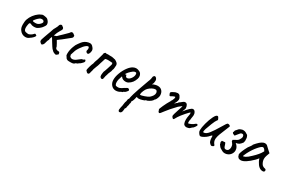

<svg xmlns="http://www.w3.org/2000/svg" viewBox="69 -1374 3727 2550"><g transform="rotate(30 1933.0 -99.5)"><path d="M216 -13Q191 -13 168.5 -25Q146 -37 131 -58Q118 -74 112 -94Q106 -114 106 -143Q106 -153 108 -183Q111 -220 132.5 -260Q154 -300 186 -331.5Q218 -363 249 -375Q265 -385 278 -385Q285 -385 292 -384Q299 -383 307 -382Q329 -379 340.5 -373.5Q352 -368 360 -357Q385 -332 385 -299Q381 -275 354 -244Q327 -213 289 -194Q271 -188 248 -188Q217 -188 198 -201Q189 -204 184 -204Q175 -204 170.5 -192Q166 -180 162 -148Q161 -141 161 -128Q161 -77 195 -72Q218 -67 228 -67Q240 -67 255 -75L274 -86Q280 -89 285 -94Q290 -99 294 -103Q296 -105 300 -109.5Q304 -114 307.5 -115.5Q311 -117 314 -117Q318 -117 323 -112.5Q328 -108 331 -106Q340 -106 335 -93.5Q330 -81 313.5 -64.5Q297 -48 276 -35Q251 -13 216 -13ZM327 -302Q327 -314 318 -322Q309 -330 293 -330Q281 -330 275 -328Q261 -324 242 -306.5Q223 -289 209 -271Q195 -253 198 -250Q203 -241 237 -241Q260 -241 275 -247Q292 -254 309.5 -272Q327 -290 327 -302Z M611 -57Q599 -71 564 -128Q529 -185 525 -192Q522 -184 517.5 -174.5Q513 -165 511 -157.5Q509 -150 509 -138Q499 -124 493.5 -102.5Q488 -81 485 -72Q479 -50 459 -36Q441 -37 424 -58Q419 -67 419 -78Q419 -89 424 -102Q426 -111 438 -144Q450 -177 457 -197Q462 -210 473.5 -241.5Q485 -273 486 -279Q489 -292 504 -316Q524 -351 529 -374Q531 -381 539.5 -387.5Q548 -394 557 -394Q568 -394 575 -383Q577 -382 581 -380.5Q585 -379 587 -376Q597 -366 597 -353Q597 -346 592 -336Q585 -323 577 -311Q564 -289 555.5 -271Q547 -253 536 -220Q562 -226 570 -230.5Q578 -235 597 -256Q615 -274 631 -288Q692 -347 696 -352Q704 -364 710 -370.5Q716 -377 726 -380Q740 -378 745.5 -375Q751 -372 770 -357Q774 -353 774 -343Q774 -324 763 -316Q760 -314 724 -285Q651 -224 600 -189Q622 -154 643 -111Q645 -87 660 -78Q675 -69 702 -69Q710 -65 712.5 -59Q715 -53 715.5 -46Q716 -39 717 -35Q708 -29 699 -20.5Q690 -12 684 -12Q677 -12 662 -18Q648 -23 636 -32.5Q624 -42 611 -57Z M835 -42Q825 -62 815 -72Q811 -83 811 -105Q811 -130 817 -159.5Q823 -189 833 -215Q837 -223 839.5 -230Q842 -237 843 -239Q843 -246 868.5 -282.5Q894 -319 909 -333Q916 -341 930.5 -350Q945 -359 956 -363Q984 -373 1005 -373Q1034 -373 1054 -346Q1076 -324 1076 -297Q1076 -287 1073 -275Q1063 -235 1044 -235Q1031 -235 1019 -250Q1015 -260 1015 -263Q1015 -266 1019 -280Q1021 -290 1021 -294Q1021 -306 1017 -315Q1013 -324 1006 -324Q983 -324 946 -284Q933 -270 912.5 -240Q892 -210 882 -186Q872 -156 866 -137Q860 -118 858 -113Q858 -111 860.5 -106Q863 -101 863 -98Q863 -91 866 -87Q869 -83 877 -79Q888 -71 903 -71Q919 -71 940 -81Q953 -87 977 -107L1001 -125Q1008 -130 1013.5 -133.5Q1019 -137 1022 -138.5Q1025 -140 1025 -138Q1025 -134 1028 -134Q1031 -134 1035 -138Q1044 -150 1058 -150Q1066 -150 1066 -147L1065 -142Q1065 -137 1070 -132Q1070 -128 1067.5 -121.5Q1065 -115 1061 -111Q1055 -102 1040.5 -89.5Q1026 -77 1021 -73H1020Q1015 -73 1006 -64Q991 -50 980 -50Q976 -48 971 -45.5Q966 -43 966 -40Q956 -30 942 -26.5Q928 -23 899 -23Q868 -23 858 -26.5Q848 -30 835 -42Z M1141 -39Q1142 -59 1154 -100.5Q1166 -142 1176 -160Q1177 -173 1182.5 -189Q1188 -205 1193 -219Q1195 -224 1199 -235.5Q1203 -247 1205 -256L1215 -292Q1219 -304 1225 -328Q1226 -332 1226 -337.5Q1226 -343 1228 -346Q1234 -356 1247 -365Q1264 -360 1268 -360Q1273 -360 1282 -363Q1283 -363 1312 -361.5Q1341 -360 1348 -361Q1354 -361 1374 -356Q1377 -355 1384.5 -353Q1392 -351 1398 -351Q1423 -339 1437.5 -324.5Q1452 -310 1452 -287Q1452 -281 1451 -277Q1450 -268 1449 -248.5Q1448 -229 1440 -215Q1439 -196 1424 -166Q1422 -162 1416 -147.5Q1410 -133 1408 -119Q1407 -114 1403.5 -105.5Q1400 -97 1399 -92Q1399 -90 1398 -81Q1397 -72 1393 -64Q1395 -57 1389 -47.5Q1383 -38 1374 -38Q1370 -38 1365 -41L1355 -47Q1343 -56 1343 -81Q1343 -95 1346 -112Q1349 -129 1350 -135Q1354 -139 1375 -204Q1396 -269 1396 -277Q1395 -285 1391 -294Q1382 -294 1366 -296Q1340 -298 1327 -298Q1305 -298 1289 -294Q1282 -292 1280 -285Q1274 -261 1265 -237Q1262 -229 1257.5 -214.5Q1253 -200 1250 -189Q1247 -174 1232 -139Q1212 -91 1210 -64Q1205 -56 1203 -40Q1200 -27 1197 -20Q1194 -13 1187 -11Q1185 -11 1180.5 -10Q1176 -9 1175 -8Q1168 -10 1162 -15.5Q1156 -21 1151.5 -27Q1147 -33 1141 -39Z M1515 -109Q1515 -157 1536.5 -214.5Q1558 -272 1592 -318Q1626 -364 1661 -380Q1681 -391 1706 -391Q1725 -391 1749 -380Q1766 -373 1775 -363Q1784 -353 1791 -332Q1794 -314 1794 -307Q1794 -301 1789 -281Q1777 -244 1757.5 -218.5Q1738 -193 1707 -175Q1691 -165 1667 -165Q1646 -165 1627.5 -172.5Q1609 -180 1599 -195L1592 -203L1589 -195Q1568 -141 1568 -103Q1568 -77 1578 -61Q1585 -50 1612 -50Q1632 -50 1641 -54Q1656 -59 1667.5 -66.5Q1679 -74 1690 -82L1694 -84H1693Q1705 -90 1713 -95Q1721 -100 1724 -102Q1726 -102 1728 -103Q1730 -104 1732 -107Q1741 -111 1753 -104Q1765 -97 1765 -86Q1763 -78 1747 -60Q1731 -42 1723 -41Q1722 -41 1716 -38Q1710 -35 1708 -33H1709Q1700 -21 1691 -21H1683Q1679 -13 1656.5 -5Q1634 3 1614 3Q1571 3 1543 -29Q1515 -61 1515 -109ZM1714 -251Q1738 -283 1738 -315Q1738 -332 1731 -339Q1725 -342 1720 -342Q1715 -342 1703 -339Q1690 -336 1663 -311.5Q1636 -287 1623 -268L1610 -247Q1618 -250 1625.5 -250.5Q1633 -251 1634 -249Q1634 -235 1641 -226Q1648 -217 1659 -217Q1689 -217 1714 -251Z M1796 225Q1788 225 1783 216Q1778 209 1778 199Q1778 192 1783 165Q1794 123 1794 107Q1794 102 1796 92.5Q1798 83 1799 75Q1803 68 1806.5 53.5Q1810 39 1810 28Q1810 23 1813.5 16.5Q1817 10 1822 6Q1822 0 1825 -12.5Q1828 -25 1829 -30Q1834 -57 1868 -158Q1902 -259 1926 -321Q1937 -346 1942 -367Q1947 -388 1947 -400Q1947 -404 1949.5 -407.5Q1952 -411 1958 -417Q1965 -424 1971 -424Q1976 -424 1982 -420Q1988 -416 1994 -411Q2000 -402 2003.5 -394Q2007 -386 2007 -377Q2007 -374 2005 -358Q2005 -337 1996 -323.5Q1987 -310 1989 -311Q2034 -332 2069 -332Q2111 -332 2134.5 -305Q2158 -278 2158 -235Q2158 -217 2147.5 -191.5Q2137 -166 2127 -157Q2121 -157 2111 -136Q2098 -120 2068 -102.5Q2038 -85 2026 -89Q2025 -89 2023 -88Q2021 -87 2021 -83Q2021 -79 1987 -68Q1953 -57 1931 -57Q1919 -57 1913 -58.5Q1907 -60 1901 -65Q1894 -58 1894 -52Q1894 -41 1884 -12Q1874 17 1868 17Q1867 18 1865.5 21Q1864 24 1868 28Q1868 31 1867 42Q1866 53 1862 59Q1862 68 1859 83.5Q1856 99 1852 107Q1852 119 1848.5 130.5Q1845 142 1841 142Q1835 144 1835 171Q1834 196 1825 210Q1816 224 1804 224ZM2049 -156Q2070 -174 2083 -194.5Q2096 -215 2096 -236Q2096 -252 2087 -265Q2080 -276 2063 -276Q2043 -276 2015.5 -262Q1988 -248 1965 -225Q1947 -207 1933 -173.5Q1919 -140 1919 -121Q1919 -110 1925 -110Q1940 -110 1985.5 -125.5Q2031 -141 2049 -156Z M2241 -57Q2241 -65 2236 -65Q2230 -71 2259 -133.5Q2288 -196 2309 -229Q2313 -232 2315 -237.5Q2317 -243 2315 -243Q2317 -246 2321 -253Q2325 -260 2329 -265Q2346 -298 2343 -318Q2339 -322 2334.5 -321Q2330 -320 2329 -319Q2327 -318 2318.5 -315.5Q2310 -313 2304 -309Q2281 -294 2275 -294Q2269 -294 2264.5 -300Q2260 -306 2255 -320Q2252 -329 2252 -333Q2252 -340 2260 -347Q2266 -353 2274.5 -356.5Q2283 -360 2286 -362Q2307 -374 2316 -376Q2334 -381 2345 -381Q2375 -381 2387 -353Q2401 -336 2401 -314Q2401 -295 2387 -265L2377 -250Q2374 -244 2374 -242Q2374 -240 2375 -240Q2379 -240 2384 -247Q2389 -252 2397 -259.5Q2405 -267 2408 -267Q2409 -267 2411 -268.5Q2413 -270 2413 -276L2423 -285Q2427 -285 2447 -302L2466 -317Q2477 -325 2486 -325Q2489 -326 2495 -326Q2514 -326 2526 -305.5Q2538 -285 2538 -253L2517 -199L2553 -243Q2562 -254 2577 -267Q2579 -273 2582.5 -274.5Q2586 -276 2587 -276Q2588 -276 2589.5 -277Q2591 -278 2591 -280Q2595 -283 2601.5 -287.5Q2608 -292 2610 -295Q2619 -299 2630 -299Q2651 -299 2665 -272Q2671 -261 2672.5 -252.5Q2674 -244 2674 -224Q2670 -202 2667 -178Q2667 -174 2665 -158Q2660 -147 2660 -124Q2660 -110 2661.5 -106Q2663 -102 2669 -102Q2684 -105 2708.5 -116.5Q2733 -128 2744 -139Q2759 -154 2771 -154Q2782 -154 2785 -142Q2788 -136 2769.5 -110Q2751 -84 2744 -84Q2742 -84 2736.5 -78Q2731 -72 2728 -70Q2711 -51 2700 -51Q2696 -51 2689.5 -48.5Q2683 -46 2678 -46Q2676 -45 2668 -45Q2653 -45 2639 -53Q2625 -61 2621 -77Q2613 -97 2613 -133Q2613 -142 2615 -162L2620 -193Q2622 -212 2624 -216V-225Q2624 -242 2621 -242Q2613 -242 2568 -190.5Q2523 -139 2499 -102Q2492 -93 2483.5 -75.5Q2475 -58 2473 -57Q2469 -53 2464 -53Q2458 -53 2451 -59Q2444 -65 2439 -74Q2435 -84 2435 -89Q2435 -96 2441 -116.5Q2447 -137 2458 -171Q2469 -204 2476.5 -228Q2484 -252 2486 -260Q2486 -267 2436 -224Q2426 -212 2413 -199Q2390 -175 2361.5 -143Q2333 -111 2312 -82Q2290 -52 2279.5 -40Q2269 -28 2262 -28Q2257 -28 2249 -37Q2241 -47 2241 -57Z M3046 -23Q3038 -34 3033.5 -54Q3029 -74 3029 -91Q3029 -108 3028 -115Q3027 -122 3023 -122Q3018 -122 3002 -104L2985 -86Q2970 -71 2939.5 -52.5Q2909 -34 2891 -34Q2878 -34 2865 -51.5Q2852 -69 2847 -84Q2845 -89 2845 -104Q2845 -143 2863 -211Q2881 -279 2906.5 -331Q2932 -383 2954 -383Q2963 -383 2969 -374Q2975 -365 2982 -350Q2985 -343 2985 -339Q2985 -336 2983 -333Q2981 -330 2977 -326Q2962 -308 2938 -248Q2914 -188 2902 -151Q2893 -118 2894 -107V-106Q2894 -99 2903 -99Q2940 -99 2978.5 -148.5Q3017 -198 3066 -281Q3091 -324 3104 -342.5Q3117 -361 3124 -362Q3136 -364 3150 -357.5Q3164 -351 3163 -339Q3154 -312 3130 -258Q3111 -213 3099 -181Q3087 -149 3082 -116Q3081 -111 3081 -100Q3081 -59 3110 -28Q3114 -24 3114 -20Q3114 -12 3105 -6Q3096 0 3087 1Q3078 6 3066.5 -3Q3055 -12 3046 -23Z M3390 -104Q3390 -70 3368 -41.5Q3346 -13 3308 -3Q3299 0 3286 0Q3259 0 3244 -9Q3218 -22 3204.5 -31.5Q3191 -41 3180 -59Q3178 -63 3171 -70Q3169 -77 3167.5 -86.5Q3166 -96 3162 -102Q3166 -118 3169 -126Q3175 -125 3183.5 -126.5Q3192 -128 3195 -128Q3209 -130 3216 -130Q3222 -125 3226.5 -112Q3231 -99 3232 -97Q3238 -75 3245 -63.5Q3252 -52 3266 -51Q3293 -50 3306 -67Q3319 -84 3319 -110Q3319 -130 3313 -148Q3308 -155 3301.5 -166Q3295 -177 3288 -182L3284 -206L3310 -221Q3329 -231 3340.5 -238Q3352 -245 3361 -256Q3369 -267 3376.5 -283.5Q3384 -300 3383 -310Q3381 -325 3376 -333.5Q3371 -342 3357 -342Q3342 -342 3331.5 -332Q3321 -322 3305 -300Q3289 -278 3280 -269Q3276 -272 3267 -274Q3258 -276 3251.5 -280.5Q3245 -285 3239 -297Q3244 -303 3246.5 -316Q3249 -329 3253 -333Q3258 -339 3266.5 -347.5Q3275 -356 3279 -362Q3285 -371 3300.5 -378.5Q3316 -386 3329 -389Q3335 -390 3346 -390Q3366 -390 3382 -382.5Q3398 -375 3420 -360Q3432 -337 3434.5 -323.5Q3437 -310 3437 -278Q3437 -273 3433.5 -263.5Q3430 -254 3430 -249Q3409 -221 3391.5 -209Q3374 -197 3342 -192Q3365 -175 3377.5 -152Q3390 -129 3390 -104Z M3460 -57Q3460 -68 3455 -74Q3453 -76 3453 -83Q3453 -99 3468.5 -137.5Q3484 -176 3509 -221Q3515 -227 3524.5 -242Q3534 -257 3537 -259Q3537 -263 3540 -266.5Q3543 -270 3547 -270V-276Q3547 -285 3580 -319.5Q3613 -354 3634 -367Q3659 -384 3685 -384Q3703 -384 3716 -374Q3721 -368 3762 -331L3799 -298L3781 -248Q3772 -221 3772 -199Q3772 -161 3794 -126Q3799 -115 3814 -105Q3829 -95 3844 -93Q3866 -89 3866 -71Q3866 -51 3848 -47Q3844 -46 3836 -46Q3777 -46 3734 -129Q3730 -135 3723.5 -151Q3717 -167 3716 -173Q3710 -165 3701 -154Q3692 -143 3684 -135Q3575 -26 3512 -26Q3492 -26 3476 -36Q3473 -42 3466.5 -48.5Q3460 -55 3460 -57ZM3580 -120Q3666 -194 3704 -249L3726 -285Q3716 -306 3705 -315.5Q3694 -325 3685 -325Q3664 -325 3619 -272.5Q3574 -220 3537 -149Q3528 -132 3521 -114.5Q3514 -97 3512 -92Q3512 -87 3522.5 -89Q3533 -91 3548.5 -99Q3564 -107 3580 -120Z"/></g></svg>

Font: Caveat
Style: Regular
Weight: 400
Designer: Pablo Impallari
Foundry: Pablo Impallari
Version: Version 1.500; ttfautohint (v1.6)